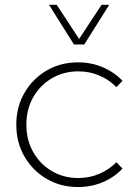

<svg xmlns="http://www.w3.org/2000/svg" viewBox="-20 -752 569 782"><path d="M479 -65.4Q445.3 -29.8 398.7 -10Q352.1 9.8 297.9 9.8Q226.6 9.8 169.7 -23.7Q112.8 -57.1 79.6 -114.5Q46.4 -171.9 46.4 -244.1Q46.4 -316.4 79.6 -373.8Q112.8 -431.2 169.7 -464.6Q226.6 -498 297.9 -498Q351.6 -498 398.2 -478.3Q444.8 -458.5 479 -422.9L454.1 -397Q424.8 -427.2 384.8 -444.3Q344.7 -461.4 298.8 -461.4Q238.8 -461.4 190.7 -432.9Q142.6 -404.3 115 -355.5Q87.4 -306.6 87.4 -244.1Q87.4 -182.1 115 -133.1Q142.6 -84 190.7 -55.4Q238.8 -26.9 298.8 -26.9Q344.7 -26.9 384.8 -44.2Q424.8 -61.5 454.1 -91.3ZM323.2 -570.8H281.2L179.7 -732.4H210.9L302.2 -593.3L393.6 -732.4H424.8Z"/></svg>

Font: Kumbh Sans ExtraLight
Style: Regular
Weight: 250
Version: Version 1.005